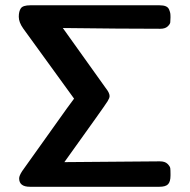

<svg xmlns="http://www.w3.org/2000/svg" viewBox="-20 -714 726 734"><path d="M96.2 -693.8H589.8Q605 -693.8 614 -689.9Q623 -686 626.5 -677.5Q629.9 -668.9 630.9 -663.6Q631.8 -658.2 631.8 -647.9Q631.8 -635.7 630.9 -628.4Q629.9 -621.1 620.4 -612.5Q610.8 -604 592.8 -604Q443.8 -604 220.2 -606.9L383.8 -377.9Q398.9 -358.9 398.9 -347.2V-346.2Q398.9 -339.4 391.4 -327.1Q383.8 -314.9 346.2 -262.2Q282.2 -173.3 226.1 -94.2Q262.2 -94.2 408.2 -95.7Q554.2 -97.2 590.8 -97.2Q610.8 -97.2 620.4 -87.6Q629.9 -78.1 630.9 -71Q631.8 -64 631.8 -49.8V-43Q631.8 -19 622.3 -9.5Q612.8 0 589.8 0H94.2Q53.2 0 53.2 -32.2Q53.2 -42 64.9 -60.1L235.8 -299.8L263.2 -336.9L68.8 -605Q51.8 -628.9 51.8 -649.9Q51.8 -670.9 59.8 -682.4Q67.9 -693.8 96.2 -693.8Z"/></svg>

Font: CMU Sans Serif Demi Condensed
Style: DemiCondensed
Weight: 600
Width: 3
Version: Version 0.7.0